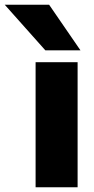

<svg xmlns="http://www.w3.org/2000/svg" viewBox="-103 -789 395 809"><path d="M47 0V-527H224V0ZM88 -577 -83 -769H104L236 -577Z"/></svg>

Font: Onest Black
Style: Regular
Weight: 900
Designer: Dmitri Voloshin, Andrey Kudryavtsev
Foundry: Dmitri Voloshin, Andrey Kudryavtsev
Version: Version 1.000;gftools[0.9.33]